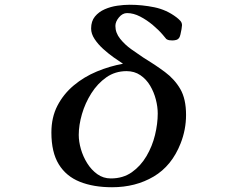

<svg xmlns="http://www.w3.org/2000/svg" viewBox="-20 -781 1040 807"><path d="M643 -304Q643 -332 635 -363Q627 -394 611 -421Q595 -448 570 -465Q545 -482 512 -482Q464 -482 427 -456Q390 -430 364 -389Q338 -348 324.5 -301.5Q311 -255 311 -214Q311 -186 320 -154.5Q329 -123 346.5 -95Q364 -67 389 -49Q414 -31 446 -31Q497 -31 534 -57Q571 -83 595.5 -124.5Q620 -166 631.5 -213.5Q643 -261 643 -304ZM762 -298Q762 -236 739 -178Q702 -84 626 -39Q550 6 451 6Q373 6 315.5 -17Q258 -40 227 -90.5Q196 -141 196 -224Q196 -288 221.5 -337Q247 -386 290 -422Q333 -458 387 -480.5Q441 -503 497 -513Q480 -524 457.5 -540Q435 -556 413.5 -575.5Q392 -595 377.5 -617Q363 -639 363 -661Q363 -692 379 -711.5Q395 -731 420 -742Q445 -753 473 -757Q501 -761 525 -761Q577 -761 628.5 -750.5Q680 -740 722 -708Q730 -702 737.5 -694Q745 -686 745 -675Q745 -670 743 -658.5Q741 -647 738.5 -636.5Q736 -626 733 -622Q728 -615 720 -613Q712 -611 704 -611Q697 -611 691 -612Q685 -613 679 -617Q675 -621 671.5 -626Q668 -631 664 -635Q647 -655 622 -676Q597 -697 569 -711.5Q541 -726 514 -726Q495 -726 480 -708Q465 -690 465 -672Q465 -643 485 -618Q505 -593 532.5 -573.5Q560 -554 581 -540Q632 -509 673 -478.5Q714 -448 738 -406.5Q762 -365 762 -298Z"/></svg>

Font: Kaisei Opti
Style: Bold
Weight: 700
Designer: Font-Kai, 金井和夫
Foundry: KAZUO KANAI
Version: Version 5.003